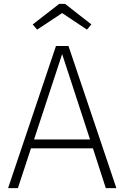

<svg xmlns="http://www.w3.org/2000/svg" viewBox="-20 -978 647 998"><path d="M173 -824 303 -910 432 -824 455 -851 318 -958H288L150 -851ZM530 0H585L336 -739H271L22 0H73L141 -207H463ZM157 -253 303 -697 448 -253Z"/></svg>

Font: Glow Sans SC Normal Light
Style: Regular
Weight: 300
Designer: Ryoko NISHIZUKA (kana, bopomofo & ideographs); Paul D. Hunt (Latin, Greek & Cyrillic); Sandoll Communications, Soo-young
Version: Version 0.93